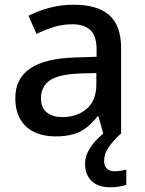

<svg xmlns="http://www.w3.org/2000/svg" viewBox="-20 -569 614 815"><path d="M292 -549Q394 -549 444 -504.5Q494 -460 494 -365V0H419L398 -75H394Q371 -46 346.5 -27Q322 -8 290.5 1Q259 10 214 10Q166 10 127.5 -7.5Q89 -25 67 -61.5Q45 -98 45 -153Q45 -235 107.5 -278Q170 -321 298 -325L390 -328V-358Q390 -418 363 -442Q336 -466 287 -466Q245 -466 207 -454Q169 -442 135 -425L101 -502Q139 -522 188.5 -535.5Q238 -549 292 -549ZM317 -257Q225 -253 189.5 -226.5Q154 -200 154 -152Q154 -110 179.5 -91Q205 -72 244 -72Q307 -72 348 -107Q389 -142 389 -212V-259ZM422 115Q422 136 434 147Q446 158 465 158Q482 158 494.5 155.5Q507 153 516 151V216Q501 220 486 223Q471 226 450 226Q396 226 368.5 199Q341 172 341 127Q341 98 355.5 71Q370 44 392.5 21.5Q415 -1 438 -16L491 0Q457 32 439.5 58.5Q422 85 422 115Z"/></svg>

Font: Noto Sans Thai Medium
Style: Regular
Weight: 500
Designer: Monotype Design Team
Foundry: Monotype Imaging Inc.
Version: Version 2.001